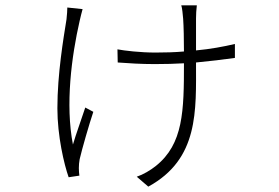

<svg xmlns="http://www.w3.org/2000/svg" viewBox="-20 -612 1040 716"><path d="M288 -578 231 -584C231 -575 230 -557 228 -540C217 -471 194 -337 194 -208C194 -105 219 1 236 49L276 43C275 37 274 23 274 15C274 5 275 -8 277 -18C286 -57 312 -147 328 -195L298 -211C283 -165 263 -111 252 -73C223 -222 247 -403 277 -534C280 -549 285 -566 288 -578ZM418 -428 419 -379C458 -376 507 -373 557 -373C597 -373 633 -374 666 -376C666 -199 664 -75 561 7C541 23 514 39 490 47L533 84C722 -19 711 -199 711 -379C765 -384 812 -390 856 -396V-448C813 -438 765 -429 711 -424V-543C711 -559 712 -575 714 -592H656C659 -585 662 -556 663 -542C665 -515 666 -463 666 -420C632 -417 596 -416 559 -416C504 -416 444 -423 418 -428Z"/></svg>

Font: Noto Sans CJK SC Light
Style: Regular
Weight: 300
Designer: Ryoko NISHIZUKA 西塚涼子 (kana, bopomofo & ideographs); Paul D. Hunt (Latin, Greek & Cyrillic); Sandoll Communications 산돌커뮤니
Foundry: Adobe
Version: Version 2.004;hotconv 1.0.118;makeotfexe 2.5.65603